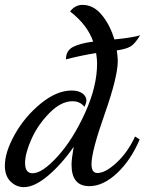

<svg xmlns="http://www.w3.org/2000/svg" viewBox="-39 -739 596 789"><path d="M-19 -58Q-19 -114 22 -187Q63 -260 128.5 -313.5Q194 -367 255 -367Q284 -367 300 -355Q316 -343 316 -326Q316 -316 308 -300Q290 -323 259 -323Q212 -323 164.5 -275Q117 -227 90.5 -168Q64 -109 64 -69Q64 -27 95 -27Q135 -27 198 -96.5Q261 -166 310.5 -275Q360 -384 360 -478Q360 -496 356 -521Q293 -511 232 -495Q232 -531 261 -546Q290 -561 344 -568Q320 -637 249 -692Q270 -719 300 -719Q345 -719 379 -678Q413 -637 431 -577Q504 -584 537 -594Q515 -558 496.5 -547.5Q478 -537 441 -532Q445 -502 445 -489Q445 -423 391 -270Q337 -117 337 -65Q337 -28 361 -28Q394 -28 440 -70.5Q486 -113 516 -178L535 -166Q499 -81 442 -27.5Q385 26 328 26Q255 26 255 -62Q255 -86 264 -136Q215 -65 159 -17.5Q103 30 59 30Q28 30 4.5 7Q-19 -16 -19 -58Z"/></svg>

Font: TypoPRO Dancing Script
Style: Bold
Weight: 700
Designer: Pablo Impallari
Foundry: Pablo Impallari. www.impallari.com Igino Marini. www.ikern.com
Version: Version 1.002